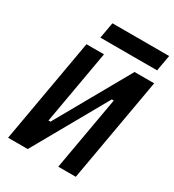

<svg xmlns="http://www.w3.org/2000/svg" viewBox="-206 -991 1006 1108"><g transform="rotate(30 297.5 -436.5)"><path d="M22 0H152.8L429.7 -490.7H442.9L356.4 0H473.1L595.2 -693.4H464.4L187.5 -202.6H174.3L260.7 -693.4H144ZM194.3 -766.6H572.3L591.3 -873H213.4Z"/></g></svg>

Font: Cascadia Code SemiBold
Style: Italic
Weight: 600
Italic angle: -10°
Monospace: yes
Designer: Aaron Bell
Foundry: Saja Typeworks
Version: Version 2404.023